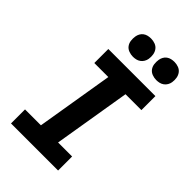

<svg xmlns="http://www.w3.org/2000/svg" viewBox="-281 -1062 1162 1162"><g transform="rotate(45 300.0 -481.5)"><path d="M54 0V-120H190L272 -615H152V-735H555V-615H419L337 -120H457V0ZM490 -807Q472 -807 454.5 -813.5Q437 -820 426.5 -834Q416 -848 413.5 -866.5Q411 -885 414 -904Q416 -917 422.5 -929Q429 -941 440 -949Q451 -957 464 -960Q477 -963 490 -963Q509 -963 526 -956.5Q543 -950 553.5 -936Q564 -922 567 -903.5Q570 -885 567 -866Q565 -853 558 -841Q551 -829 540 -821Q529 -813 516 -810Q503 -807 490 -807ZM290 -807Q272 -807 254.5 -813.5Q237 -820 226.5 -834Q216 -848 213.5 -866.5Q211 -885 214 -904Q216 -917 222.5 -929Q229 -941 240 -949Q251 -957 264 -960Q277 -963 290 -963Q309 -963 326 -956.5Q343 -950 353.5 -936Q364 -922 367 -903.5Q370 -885 367 -866Q365 -853 358 -841Q351 -829 340 -821Q329 -813 316 -810Q303 -807 290 -807Z"/></g></svg>

Font: Iosevka Curly Slab HvEx
Style: Italic
Weight: 900
Width: 7
Italic angle: -9°
Monospace: yes
Designer: Belleve Invis
Foundry: Belleve Invis
Version: Version 11.1.0; ttfautohint (v1.8.3)